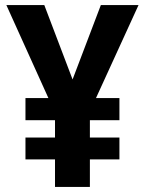

<svg xmlns="http://www.w3.org/2000/svg" viewBox="-20 -734 571 754"><path d="M265 -422 376 -714H524L357 -349H449V-262H333V-194H449V-108H333V0H196V-108H80V-194H196V-262H80V-349H170L5 -714H154Z"/></svg>

Font: Noto Sans Sinhala SemiCondensed
Style: Bold
Weight: 700
Width: 4
Designer: Jelle Bosma - Monotype Design Team
Foundry: Monotype Imaging Inc.
Version: Version 2.006; ttfautohint (v1.8.4.7-5d5b)